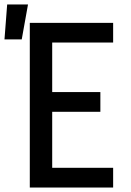

<svg xmlns="http://www.w3.org/2000/svg" viewBox="-65 -837 585 857"><path d="M68 0V-735H440V-647H168V-426H383V-338H168V-88H440V0ZM-45 -661 -33 -817H60L32 -661Z"/></svg>

Font: Iosevka Semibold
Style: Regular
Weight: 600
Monospace: yes
Designer: Belleve Invis
Foundry: Belleve Invis
Version: Version 33.2.3; ttfautohint (v1.8.4)